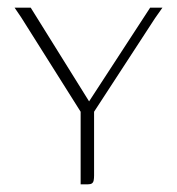

<svg xmlns="http://www.w3.org/2000/svg" viewBox="-20 -480 461 500"><path d="M190 0V-189L35 -435L18 -460H60L212 -216L371 -460H403L384 -433L225 -189V-23Q225 -16 224 -10.5Q223 -5 219.5 -2.5Q216 0 209 0Z"/></svg>

Font: Genos ExtraLight
Style: Regular
Weight: 250
Designer: Robert E. Leuschke
Foundry: Robert E. Leuschke
Version: Version 1.010